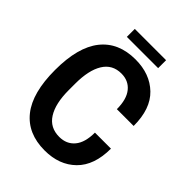

<svg xmlns="http://www.w3.org/2000/svg" viewBox="-234 -931 1059 1059"><g transform="rotate(45 296.0 -401.0)"><path d="M185 -752V-814H429V-752ZM307 12Q175 12 104.5 -76.5Q34 -165 34 -343Q34 -521 104.5 -609.5Q175 -698 307 -698Q420 -698 489.5 -631Q559 -564 559 -431H428Q428 -508 395.5 -548Q363 -588 307 -588Q237 -588 201.5 -530.5Q166 -473 166 -368V-318Q166 -213 202.5 -155.5Q239 -98 311 -98Q368 -98 401 -137.5Q434 -177 434 -254H559Q559 -124 490 -56Q421 12 307 12Z"/></g></svg>

Font: AXENEO7
Style: Regular
Weight: 400
Designer: Hector Gatti, Simon Guibord
Foundry: Omnibus-Type, Jean-Christophe Thérien
Version: Version 1.000